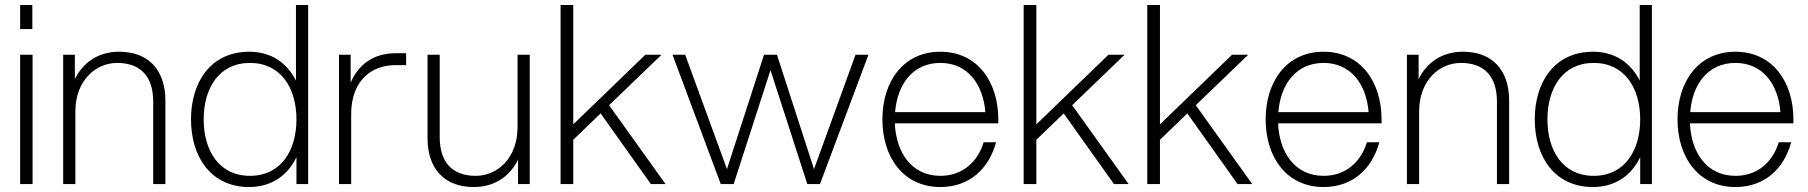

<svg xmlns="http://www.w3.org/2000/svg" viewBox="-20 -740 7271 772"><path d="M61 0H111V-520H61ZM61 -623H110V-720H61Z M596 -331V0H645V-336C645 -453 582 -532 459 -532C371 -532 312 -485 281 -422V-520H234V0H283V-291C283 -417 365 -487 451 -487C545 -487 596 -433 596 -331Z M1219 0V-720H1170V-416C1134 -487 1071 -532 982 -532C829 -532 748 -412 748 -260C748 -108 829 12 982 12C1072 12 1137 -35 1172 -108V0ZM799 -260C799 -386 861 -487 985 -487C1109 -487 1172 -386 1172 -260C1172 -134 1109 -33 985 -33C861 -33 799 -134 799 -260Z M1343 0H1392V-283C1393 -420 1478 -478 1568 -478H1613V-526H1572C1504 -526 1430 -500 1390 -408V-520H1343Z M1748 -189V-520H1699V-184C1699 -67 1762 12 1885 12C1973 12 2032 -35 2063 -98V0H2110V-520H2061V-229C2061 -103 1979 -33 1893 -33C1799 -33 1748 -87 1748 -189Z M2234 0H2285V-178L2395 -284L2597 0H2656L2429 -317L2640 -520H2575L2285 -240V-720H2234Z M3226 0H3277L3472 -520H3420L3253 -60L3104 -520H3052L2903 -60L2735 -520H2684L2878 0H2930L3078 -458Z M3761 12C3878 12 3956 -61 3985 -168H3935C3911 -88 3849 -33 3761 -33C3646 -33 3583 -126 3578 -244H3994V-260C3994 -412 3909 -532 3761 -532C3612 -532 3528 -412 3528 -260C3528 -108 3612 12 3761 12ZM3579 -289C3588 -401 3650 -487 3761 -487C3871 -487 3933 -401 3942 -289Z M4096 0H4147V-178L4257 -284L4459 0H4518L4291 -317L4502 -520H4437L4147 -240V-720H4096Z M4593 0H4644V-178L4754 -284L4956 0H5015L4788 -317L4999 -520H4934L4644 -240V-720H4593Z M5302 12C5419 12 5497 -61 5526 -168H5476C5452 -88 5390 -33 5302 -33C5187 -33 5124 -126 5119 -244H5535V-260C5535 -412 5450 -532 5302 -532C5153 -532 5069 -412 5069 -260C5069 -108 5153 12 5302 12ZM5120 -289C5129 -401 5191 -487 5302 -487C5412 -487 5474 -401 5483 -289Z M5999 -331V0H6048V-336C6048 -453 5985 -532 5862 -532C5774 -532 5715 -485 5684 -422V-520H5637V0H5686V-291C5686 -417 5768 -487 5854 -487C5948 -487 5999 -433 5999 -331Z M6622 0V-720H6573V-416C6537 -487 6474 -532 6385 -532C6232 -532 6151 -412 6151 -260C6151 -108 6232 12 6385 12C6475 12 6540 -35 6575 -108V0ZM6202 -260C6202 -386 6264 -487 6388 -487C6512 -487 6575 -386 6575 -260C6575 -134 6512 -33 6388 -33C6264 -33 6202 -134 6202 -260Z M6958 12C7075 12 7153 -61 7182 -168H7132C7108 -88 7046 -33 6958 -33C6843 -33 6780 -126 6775 -244H7191V-260C7191 -412 7106 -532 6958 -532C6809 -532 6725 -412 6725 -260C6725 -108 6809 12 6958 12ZM6776 -289C6785 -401 6847 -487 6958 -487C7068 -487 7130 -401 7139 -289Z"/></svg>

Font: Aspekta 200
Style: Regular
Weight: 200
Designer: Ivo Dolenc
Version: Version 2.000